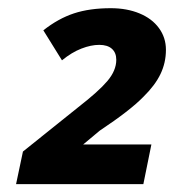

<svg xmlns="http://www.w3.org/2000/svg" viewBox="-20 -744 433 478"><path d="M37.1 -366.7 174.8 -477.1Q225.6 -516.6 247.1 -542Q269.5 -568.4 269.5 -595.2Q269.5 -612.8 258.5 -622.6Q247.6 -632.3 227.1 -632.3Q206.5 -632.3 182.6 -623Q158.7 -613.8 134.3 -593.8L87.9 -668.5Q125 -697.8 164.1 -710.7Q203.1 -723.6 255.9 -723.6Q295.9 -723.6 327.1 -710.7Q358.4 -697.8 375.7 -674.1Q393.1 -650.4 393.1 -620.1Q393.1 -587.9 379.6 -559.8Q366.2 -531.7 336.9 -502.9Q304.2 -469.2 228.5 -418.9L187 -384.3H356.9L336.9 -285.6H20Z"/></svg>

Font: Viking Open Sans
Style: Bold Italic
Weight: 700
Italic angle: -12°
Foundry: Ascender Corporation
Version: Version 2.000